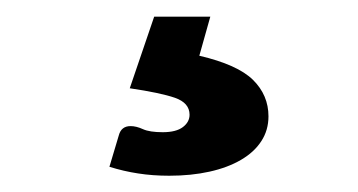

<svg xmlns="http://www.w3.org/2000/svg" viewBox="-20 -38 440 236"><path d="M225 30.5Q272 41.5 291 60.2Q310 79 310 105Q310 122 301.2 135.5Q292.5 149 276.2 158.5Q260 168 237.5 173Q215 178 188 178Q167.5 178 149.8 175.2Q132 172.5 114.5 167L126 128.5Q129 117 140.5 117Q147.5 117 155.8 120.8Q164 124.5 180 124.5Q196.5 124.5 204.8 118.2Q213 112 213 103Q213 88.5 195 82.2Q177 76 139.5 70.5L169.5 -17.5H238.5Z"/></svg>

Font: Lato 2
Style: Bold
Weight: 700
Designer: Lukasz Dziedzic with Adam Twardoch and Botio Nikoltchev
Foundry: tyPoland Lukasz Dziedzic
Version: Version 2.015; 2015-08-06; http://www.latofonts.com/